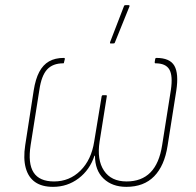

<svg xmlns="http://www.w3.org/2000/svg" viewBox="-20 -715 761 746"><path d="M186 11Q143 11 116.5 -7.5Q90 -26 80 -62.5Q70 -99 78 -151L111 -364Q118 -408 132.5 -435.5Q147 -463 170.5 -476.5Q194 -490 228 -490Q232 -490 232 -486L229 -474Q229 -469 226 -469Q185 -469 163 -445Q141 -421 133 -366L99 -151Q88 -80 110.5 -45Q133 -10 190 -10Q250 -10 292.5 -52Q335 -94 346 -165L375 -341Q376 -345 379 -345H392Q396 -345 395 -341L367 -165Q356 -94 384 -52Q412 -10 472 -10Q530 -10 564.5 -45Q599 -80 610 -151L644 -366Q652 -421 638 -445Q624 -469 584 -469Q581 -469 581 -473L583 -486Q584 -490 587 -490Q640 -490 657.5 -459.5Q675 -429 665 -363L631 -148Q619 -71 579 -30Q539 11 471 11Q416 11 382.5 -21Q349 -53 349 -110H347Q329 -55 285.5 -22Q242 11 186 11ZM410 -546Q408 -546 407.5 -547.5Q407 -549 408 -552L462 -692Q463 -694 464.5 -694.5Q466 -695 468 -695H480Q482 -695 483 -693.5Q484 -692 483 -690L426 -549Q425 -546 419 -546Z"/></svg>

Font: Sofia Sans Semi Condensed Thin
Style: Italic
Weight: 250
Italic angle: -9°
Version: Version 4.100